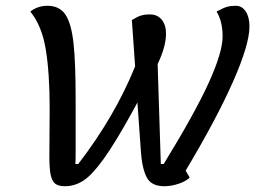

<svg xmlns="http://www.w3.org/2000/svg" viewBox="-20 -620 944 665"><path d="M623 -29 637 -5Q624 8 598.5 16.5Q573 25 549 25Q504 25 488 -6Q472 -37 468 -96L456 -265L438 -232Q379 -125 339 -69.5Q299 -14 269 5.5Q239 25 205 25Q182 25 171 16Q160 7 155.5 -14.5Q151 -36 151 -79L152 -245Q152 -367 138.5 -449Q125 -531 85 -580Q111 -600 144 -600Q186 -600 206.5 -569.5Q227 -539 234.5 -471.5Q242 -404 242 -275V-95Q242 -60 241 -52H251Q378 -217 448 -390L437 -546Q437 -546 437 -546.5Q437 -547 438 -547Q436 -549 436 -550Q448 -557 450 -558Q463 -566 481 -569Q487 -570 500 -570Q525 -570 540 -552Q555 -534 555 -503Q555 -459 526 -398L537 -52H547Q655 -228 703 -333.5Q751 -439 751 -494Q751 -546 730 -580Q754 -593 767 -596.5Q780 -600 797 -600Q818 -600 831 -580.5Q844 -561 844 -528Q844 -466 787 -337Q730 -208 623 -29Z"/></svg>

Font: Lemonada Light
Style: Regular
Weight: 300
Designer: Mohamed Gaber (Arabic) Eduardo Tunni (Latin)
Foundry: Kief Type Foundry
Version: Version 3.006